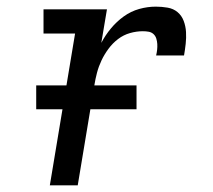

<svg xmlns="http://www.w3.org/2000/svg" viewBox="-20 -558 640 578"><path d="M130 0 206 -457H111V-530H302L285 -429Q297 -452 314 -472.5Q331 -493 352.5 -508.5Q374 -524 399 -531Q424 -538 449 -538Q467 -538 484.5 -535Q502 -532 514.5 -521.5Q527 -511 533 -495Q539 -479 540 -461.5Q541 -444 539 -426Q537 -408 534 -391H450Q452 -399 453 -408Q454 -417 453.5 -425.5Q453 -434 450.5 -442Q448 -450 442 -455.5Q436 -461 427.5 -462.5Q419 -464 410 -464Q391 -464 371.5 -458.5Q352 -453 335.5 -440.5Q319 -428 306.5 -411Q294 -394 285.5 -376Q277 -358 272 -339Q267 -320 264 -301L214 0ZM391 -229H89V-301H391Z"/></svg>

Font: Iosevka Slab Extended
Style: Italic
Weight: 400
Width: 7
Italic angle: -9°
Monospace: yes
Designer: Belleve Invis
Foundry: Belleve Invis
Version: Version 11.1.0; ttfautohint (v1.8.3)